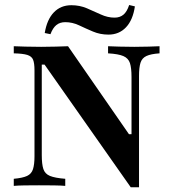

<svg xmlns="http://www.w3.org/2000/svg" viewBox="-20 -760 709 785"><path d="M514.5 5.6 162.1 -496H150.8V-125.8Q150.8 -88.7 157.3 -69Q163.7 -49.2 184.3 -40.7Q204.8 -32.3 246.8 -29V0Q230.6 -1.6 201.2 -2Q171.8 -2.4 139.5 -2.4Q107.3 -2.4 80.2 -2Q53.2 -1.6 36.3 0V-29Q72.6 -32.3 90.7 -40.7Q108.9 -49.2 114.9 -68.5Q121 -87.9 121 -121V-472.6Q121 -501.6 115.3 -515.7Q109.7 -529.8 91.5 -535.5Q73.4 -541.1 36.3 -541.9V-571Q54 -570.2 83.9 -569.4Q113.7 -568.5 148.4 -568.5Q180.6 -568.5 208.5 -569.4Q236.3 -570.2 258.1 -571L507.3 -211.3H517.7V-445.2Q517.7 -482.3 511.3 -502Q504.8 -521.8 484.7 -530.6Q464.5 -539.5 421.8 -541.9V-571Q437.9 -570.2 467.3 -569.4Q496.8 -568.5 529 -568.5Q561.3 -568.5 588.7 -569.4Q616.1 -570.2 632.3 -571V-541.9Q596.8 -539.5 578.6 -531Q560.5 -522.6 554.4 -503.2Q548.4 -483.9 548.4 -450V5.6ZM423.4 -618.5Q389.5 -618.5 360.1 -631Q330.6 -643.5 303.2 -656.5Q275.8 -669.4 246.8 -669.4Q225 -669.4 210.5 -657.7Q196 -646 186.3 -620.2L162.9 -625Q171.8 -679.8 200 -709.3Q228.2 -738.7 271.8 -738.7Q305.6 -738.7 335.1 -726.2Q364.5 -713.7 392.3 -700.8Q420.2 -687.9 448.4 -687.9Q470.2 -687.9 484.7 -700Q499.2 -712.1 508.1 -739.5L531.5 -733.9Q523.4 -678.2 495.2 -648.4Q466.9 -618.5 423.4 -618.5Z"/></svg>

Font: Playfair
Style: Bold
Weight: 700
Designer: Claus Eggers Sørensen
Foundry: Claus Eggers Sørensen
Version: Version 2.001;gftools[0.9.30]